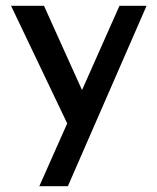

<svg xmlns="http://www.w3.org/2000/svg" viewBox="-20 -438 540 659"><path d="M115 201 390 -418H483L213 201ZM219 3 18 -418H131L298 -48Z"/></svg>

Font: Reem Kufi Fun
Style: Regular
Weight: 400
Designer: Khaled Hosny
Version: Version 1.005